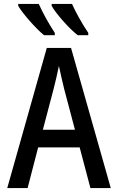

<svg xmlns="http://www.w3.org/2000/svg" viewBox="-20 -961 603 981"><path d="M377 -781H431V-793C403 -834 366 -899 348 -941H244V-931C264 -894 332 -816 377 -781ZM205 -781H260V-793C232 -835 199 -894 178 -941H73V-931C94 -894 162 -816 205 -781ZM17 0H121L175 -208H387L442 0H546L343 -716H219ZM254 -507C262 -537 273 -585 281 -624C289 -585 300 -539 308 -506L363 -298H199Z"/></svg>

Font: Noto Sans Mono SemiCondensed Medium
Style: Regular
Weight: 500
Width: 4
Designer: Monotype Design Team
Foundry: Monotype Imaging Inc.
Version: Version 2.014